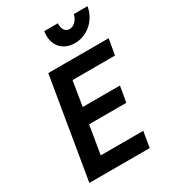

<svg xmlns="http://www.w3.org/2000/svg" viewBox="-220 -1047 1040 1162"><g transform="rotate(-30 300.0 -466.0)"><path d="M55 0H477L495 -110H198L231 -308H491L510 -418H250L278 -590H575L594 -700H172ZM373 -932H278C263 -841 315 -776 403 -776C491 -776 565 -841 580 -932H485C474 -892 448 -866 418 -866C388 -866 370 -892 373 -932Z"/></g></svg>

Font: CommitMono
Style: Bold Italic
Weight: 700
Monospace: yes
Designer: Eigil Nikolajsen
Foundry: Eigil Nikolajsen
Version: Version 1.143